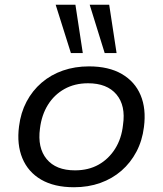

<svg xmlns="http://www.w3.org/2000/svg" viewBox="-20 -778 685 807"><path d="M291 9Q208 9 153 -23Q98 -55 74 -113Q50 -171 60 -247Q67 -304 91.5 -350.5Q116 -397 155 -430.5Q194 -464 244.5 -481.5Q295 -499 354 -499Q437 -499 492 -467Q547 -435 571 -378Q595 -321 585 -244Q578 -187 553.5 -140.5Q529 -94 490.5 -60.5Q452 -27 401.5 -9Q351 9 291 9ZM295 -62Q352 -62 394.5 -86Q437 -110 464 -153Q491 -196 497 -253Q509 -334 469.5 -381Q430 -428 350 -428Q294 -428 251 -404Q208 -380 181.5 -337.5Q155 -295 148 -238Q137 -157 176 -109.5Q215 -62 295 -62ZM420 -555 357 -758H439L470 -555ZM278 -555 214 -758H297L328 -555Z"/></svg>

Font: Nunito Sans 10pt SemiExpanded
Style: Italic
Weight: 400
Width: 6
Italic angle: -9°
Designer: Vernon Adams
Foundry: Vernon Adams
Version: Version 3.101;gftools[0.9.27]